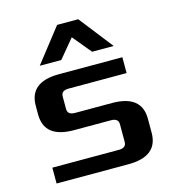

<svg xmlns="http://www.w3.org/2000/svg" viewBox="-105 -789 800 878"><g transform="rotate(-15 295.0 -350.0)"><path d="M55 0V-75H370Q405 -75 405 -103V-187Q405 -215 370 -215H195Q55 -215 55 -327V-368Q55 -480 195 -480H495V-405H220Q185 -405 185 -377V-318Q185 -290 220 -290H395Q535 -290 535 -178V-112Q535 0 395 0ZM120 -540 245 -700H345L470 -540H368L295 -628L222 -540Z"/></g></svg>

Font: Xolonium
Style: Regular
Weight: 400
Designer: Severin Meyer
Version: Version 4.2